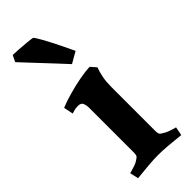

<svg xmlns="http://www.w3.org/2000/svg" viewBox="-230 -717 758 758"><g transform="rotate(-45 149.0 -338.0)"><path d="M217 -321V-76Q217 -63 219.5 -58Q222 -53 233 -47Q242 -41 254 -36.5Q266 -32 275.5 -29.5Q285 -27 285 -27L278 9Q242 5 211 2.5Q180 0 157 0Q135 0 103.5 2.5Q72 5 37 9L29 -27Q29 -27 38.5 -29.5Q48 -32 61 -36.5Q74 -41 82 -47Q92 -53 94.5 -58Q97 -63 97 -76V-326Q97 -338 92.5 -349.5Q88 -361 70 -361Q58 -361 46.5 -357.5Q35 -354 35 -354L27 -394Q51 -404 86 -414Q121 -424 156 -430.5Q191 -437 213 -437L233 -414Q226 -395 221.5 -372.5Q217 -350 217 -321ZM31 -685 18 -658 171 -494 218 -521Q215 -527 204.5 -549.5Q194 -572 180 -599.5Q166 -627 153.5 -649Q141 -671 136 -676Q127 -678 105 -680Q83 -682 61.5 -683.5Q40 -685 31 -685Z"/></g></svg>

Font: Buenard
Style: Regular
Weight: 400
Version: Version 2.000